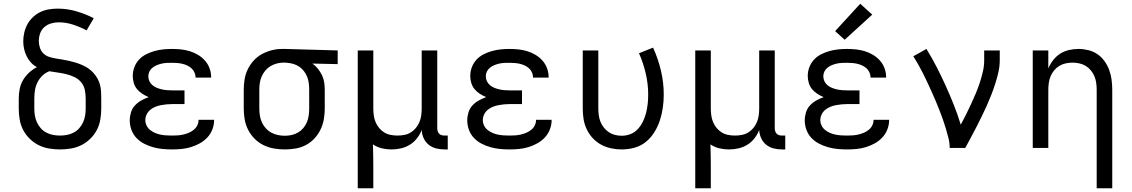

<svg xmlns="http://www.w3.org/2000/svg" viewBox="-20 -789 6040 1024"><path d="M300 8Q271 8 241.5 3Q212 -2 186 -15Q160 -28 138.5 -49Q117 -70 103.5 -96Q90 -122 85 -151.5Q80 -181 80 -210V-263Q80 -289 85 -314.5Q90 -340 103 -362Q116 -384 135 -401.5Q154 -419 177 -431Q159 -440 145 -455.5Q131 -471 122 -489.5Q113 -508 108.5 -528Q104 -548 104 -569Q104 -592 109.5 -615.5Q115 -639 126.5 -660Q138 -681 155.5 -697.5Q173 -714 194.5 -724.5Q216 -735 240 -739Q264 -743 287 -743Q338 -743 386.5 -729Q435 -715 480 -692L442 -627Q408 -645 370 -657.5Q332 -670 293 -670Q272 -670 252 -664Q232 -658 216.5 -644.5Q201 -631 194 -611Q187 -591 187 -570Q187 -552 193 -534Q199 -516 212 -503.5Q225 -491 242.5 -485.5Q260 -480 278.5 -477Q297 -474 315 -471Q333 -468 350.5 -464Q368 -460 385.5 -454.5Q403 -449 420 -441.5Q437 -434 452 -423.5Q467 -413 479 -399.5Q491 -386 500 -370Q509 -354 513.5 -336Q518 -318 519 -300Q520 -282 520 -263V-210Q520 -181 515 -151.5Q510 -122 496.5 -96Q483 -70 461.5 -49Q440 -28 414 -15Q388 -2 358.5 3Q329 8 300 8ZM300 -66Q319 -66 337.5 -69.5Q356 -73 373 -82Q390 -91 402.5 -105Q415 -119 423 -136.5Q431 -154 434 -172.5Q437 -191 437 -210V-263Q437 -286 432.5 -309Q428 -332 413 -350Q398 -368 377 -378Q356 -388 333.5 -393.5Q311 -399 288.5 -402Q266 -405 243 -409Q222 -401 206 -385.5Q190 -370 180 -350Q170 -330 166.5 -308Q163 -286 163 -263V-210Q163 -191 166 -172.5Q169 -154 177 -136.5Q185 -119 197.5 -105Q210 -91 227 -82Q244 -73 262.5 -69.5Q281 -66 300 -66Z M897 8Q872 8 846.5 5.5Q821 3 796 -4Q771 -11 748 -23Q725 -35 707.5 -53.5Q690 -72 681 -96.5Q672 -121 672 -147Q672 -168 678.5 -189.5Q685 -211 700 -227Q715 -243 734 -253.5Q753 -264 773 -271Q756 -278 739.5 -288.5Q723 -299 711 -313.5Q699 -328 693.5 -346.5Q688 -365 688 -384Q688 -408 696.5 -430.5Q705 -453 721 -470.5Q737 -488 758.5 -499Q780 -510 803 -516.5Q826 -523 849.5 -525.5Q873 -528 897 -528Q921 -528 945 -525.5Q969 -523 992 -516Q1015 -509 1036 -496.5Q1057 -484 1073 -466Q1089 -448 1097.5 -425Q1106 -402 1106 -378Q1106 -377 1106 -376.5Q1106 -376 1106 -375H1023Q1023 -375 1023 -375.5Q1023 -376 1023 -376Q1023 -390 1017 -403Q1011 -416 1001 -425Q991 -434 978 -440Q965 -446 951.5 -449Q938 -452 924.5 -453Q911 -454 897 -454Q884 -454 870.5 -453.5Q857 -453 843.5 -450Q830 -447 817.5 -442Q805 -437 794 -428.5Q783 -420 777 -408Q771 -396 771 -382Q771 -368 777 -355.5Q783 -343 794 -334Q805 -325 818 -320Q831 -315 844.5 -312Q858 -309 872 -308Q886 -307 900 -307H964V-234H900Q884 -234 868.5 -232.5Q853 -231 837.5 -228Q822 -225 807.5 -219Q793 -213 781 -203Q769 -193 762 -178.5Q755 -164 755 -148Q755 -148 755 -148Q755 -148 755 -148Q755 -133 762 -119Q769 -105 781 -95.5Q793 -86 807 -80Q821 -74 836 -71Q851 -68 866.5 -67Q882 -66 897 -66Q913 -66 928 -67Q943 -68 958 -71.5Q973 -75 987 -81Q1001 -87 1013 -96.5Q1025 -106 1032 -120Q1039 -134 1039 -150Q1039 -150 1039 -150Q1039 -150 1039 -150H1122Q1122 -149 1122 -149Q1122 -149 1122 -148Q1122 -123 1112.5 -98.5Q1103 -74 1085.5 -55.5Q1068 -37 1045.5 -24.5Q1023 -12 998.5 -4.5Q974 3 948.5 5.5Q923 8 897 8Z M1499 8Q1470 8 1441 3Q1412 -2 1385.5 -15Q1359 -28 1338 -49Q1317 -70 1303.5 -96.5Q1290 -123 1285 -152Q1280 -181 1280 -210V-310Q1280 -338 1284.5 -366Q1289 -394 1301.5 -419.5Q1314 -445 1333 -466Q1352 -487 1377 -500.5Q1402 -514 1429 -521Q1456 -528 1485 -528Q1488 -528 1492 -528Q1496 -528 1500 -528L1781 -520V-447L1646 -450Q1662 -439 1675 -423Q1688 -407 1697 -388.5Q1706 -370 1709 -350Q1712 -330 1712 -310V-210Q1712 -181 1707 -152.5Q1702 -124 1689.5 -98Q1677 -72 1657 -50.5Q1637 -29 1611.5 -15.5Q1586 -2 1557 3Q1528 8 1499 8ZM1499 -65Q1517 -65 1535.5 -69Q1554 -73 1570 -82.5Q1586 -92 1598 -106.5Q1610 -121 1617 -138Q1624 -155 1626.5 -173.5Q1629 -192 1629 -210V-310Q1629 -327 1627 -344.5Q1625 -362 1618.5 -378.5Q1612 -395 1601.5 -409Q1591 -423 1576.5 -433Q1562 -443 1545 -448Q1528 -453 1511 -454L1500 -455Q1498 -455 1495.5 -455Q1493 -455 1491 -455Q1473 -455 1455 -450Q1437 -445 1421.5 -435.5Q1406 -426 1394.5 -412Q1383 -398 1375.5 -381Q1368 -364 1365.5 -346Q1363 -328 1363 -310V-210Q1363 -191 1366 -172.5Q1369 -154 1376.5 -137Q1384 -120 1397 -105.5Q1410 -91 1426.5 -82Q1443 -73 1461.5 -69Q1480 -65 1499 -65Z M1888 215V-520H1971V-210Q1971 -192 1973.5 -173.5Q1976 -155 1983 -138Q1990 -121 2002 -106.5Q2014 -92 2029.5 -82.5Q2045 -73 2063.5 -69.5Q2082 -66 2100 -66Q2118 -66 2136.5 -69.5Q2155 -73 2170.5 -82.5Q2186 -92 2198 -106.5Q2210 -121 2217 -138Q2224 -155 2226.5 -173.5Q2229 -192 2229 -210V-520H2312V-104Q2312 -97 2314.5 -89Q2317 -81 2322.5 -75.5Q2328 -70 2335.5 -68Q2343 -66 2351 -66H2368V8H2351Q2328 8 2306 2.5Q2284 -3 2266.5 -17Q2249 -31 2239.5 -52Q2230 -73 2229 -96Q2220 -72 2204 -51.5Q2188 -31 2166.5 -17.5Q2145 -4 2119.5 2Q2094 8 2068 8Q2042 8 2016.5 2Q1991 -4 1969 -19Q1970 13 1970.5 44.5Q1971 76 1971 107V215Z M2697 8Q2672 8 2646.5 5.5Q2621 3 2596 -4Q2571 -11 2548 -23Q2525 -35 2507.5 -53.5Q2490 -72 2481 -96.5Q2472 -121 2472 -147Q2472 -168 2478.5 -189.5Q2485 -211 2500 -227Q2515 -243 2534 -253.5Q2553 -264 2573 -271Q2556 -278 2539.5 -288.5Q2523 -299 2511 -313.5Q2499 -328 2493.5 -346.5Q2488 -365 2488 -384Q2488 -408 2496.5 -430.5Q2505 -453 2521 -470.5Q2537 -488 2558.5 -499Q2580 -510 2603 -516.5Q2626 -523 2649.5 -525.5Q2673 -528 2697 -528Q2721 -528 2745 -525.5Q2769 -523 2792 -516Q2815 -509 2836 -496.5Q2857 -484 2873 -466Q2889 -448 2897.5 -425Q2906 -402 2906 -378Q2906 -377 2906 -376.5Q2906 -376 2906 -375H2823Q2823 -375 2823 -375.5Q2823 -376 2823 -376Q2823 -390 2817 -403Q2811 -416 2801 -425Q2791 -434 2778 -440Q2765 -446 2751.5 -449Q2738 -452 2724.5 -453Q2711 -454 2697 -454Q2684 -454 2670.5 -453.5Q2657 -453 2643.5 -450Q2630 -447 2617.5 -442Q2605 -437 2594 -428.5Q2583 -420 2577 -408Q2571 -396 2571 -382Q2571 -368 2577 -355.5Q2583 -343 2594 -334Q2605 -325 2618 -320Q2631 -315 2644.5 -312Q2658 -309 2672 -308Q2686 -307 2700 -307H2764V-234H2700Q2684 -234 2668.5 -232.5Q2653 -231 2637.5 -228Q2622 -225 2607.5 -219Q2593 -213 2581 -203Q2569 -193 2562 -178.5Q2555 -164 2555 -148Q2555 -148 2555 -148Q2555 -148 2555 -148Q2555 -133 2562 -119Q2569 -105 2581 -95.5Q2593 -86 2607 -80Q2621 -74 2636 -71Q2651 -68 2666.5 -67Q2682 -66 2697 -66Q2713 -66 2728 -67Q2743 -68 2758 -71.5Q2773 -75 2787 -81Q2801 -87 2813 -96.5Q2825 -106 2832 -120Q2839 -134 2839 -150Q2839 -150 2839 -150Q2839 -150 2839 -150H2922Q2922 -149 2922 -149Q2922 -149 2922 -148Q2922 -123 2912.5 -98.5Q2903 -74 2885.5 -55.5Q2868 -37 2845.5 -24.5Q2823 -12 2798.5 -4.5Q2774 3 2748.5 5.5Q2723 8 2697 8Z M3296 8Q3267 8 3239 2Q3211 -4 3186 -17.5Q3161 -31 3141.5 -52Q3122 -73 3109.5 -99Q3097 -125 3092.5 -153Q3088 -181 3088 -210V-520H3171V-210Q3171 -192 3173.5 -174Q3176 -156 3182.5 -139.5Q3189 -123 3200.5 -108.5Q3212 -94 3227 -84Q3242 -74 3259.5 -69.5Q3277 -65 3296 -65Q3320 -65 3343 -74Q3366 -83 3382.5 -101.5Q3399 -120 3409.5 -142Q3420 -164 3426 -188Q3432 -212 3434.5 -236Q3437 -260 3437 -285Q3437 -341 3424 -397Q3411 -453 3388 -505L3463 -535Q3490 -476 3505 -412.5Q3520 -349 3520 -284Q3520 -249 3515 -214.5Q3510 -180 3499.5 -147.5Q3489 -115 3470.5 -85Q3452 -55 3425.5 -33Q3399 -11 3365 -1.5Q3331 8 3296 8Z M3688 215V-520H3771V-210Q3771 -192 3773.5 -173.5Q3776 -155 3783 -138Q3790 -121 3802 -106.5Q3814 -92 3829.5 -82.5Q3845 -73 3863.5 -69.5Q3882 -66 3900 -66Q3918 -66 3936.5 -69.5Q3955 -73 3970.5 -82.5Q3986 -92 3998 -106.5Q4010 -121 4017 -138Q4024 -155 4026.5 -173.5Q4029 -192 4029 -210V-520H4112V-104Q4112 -97 4114.5 -89Q4117 -81 4122.5 -75.5Q4128 -70 4135.5 -68Q4143 -66 4151 -66H4168V8H4151Q4128 8 4106 2.5Q4084 -3 4066.5 -17Q4049 -31 4039.5 -52Q4030 -73 4029 -96Q4020 -72 4004 -51.5Q3988 -31 3966.5 -17.5Q3945 -4 3919.5 2Q3894 8 3868 8Q3842 8 3816.5 2Q3791 -4 3769 -19Q3770 13 3770.5 44.5Q3771 76 3771 107V215Z M4497 8Q4472 8 4446.5 5.5Q4421 3 4396 -4Q4371 -11 4348 -23Q4325 -35 4307.5 -53.5Q4290 -72 4281 -96.5Q4272 -121 4272 -147Q4272 -168 4278.5 -189.5Q4285 -211 4300 -227Q4315 -243 4334 -253.5Q4353 -264 4373 -271Q4356 -278 4339.5 -288.5Q4323 -299 4311 -313.5Q4299 -328 4293.5 -346.5Q4288 -365 4288 -384Q4288 -408 4296.5 -430.5Q4305 -453 4321 -470.5Q4337 -488 4358.5 -499Q4380 -510 4403 -516.5Q4426 -523 4449.5 -525.5Q4473 -528 4497 -528Q4521 -528 4545 -525.5Q4569 -523 4592 -516Q4615 -509 4636 -496.5Q4657 -484 4673 -466Q4689 -448 4697.5 -425Q4706 -402 4706 -378Q4706 -377 4706 -376.5Q4706 -376 4706 -375H4623Q4623 -375 4623 -375.5Q4623 -376 4623 -376Q4623 -390 4617 -403Q4611 -416 4601 -425Q4591 -434 4578 -440Q4565 -446 4551.5 -449Q4538 -452 4524.5 -453Q4511 -454 4497 -454Q4484 -454 4470.5 -453.5Q4457 -453 4443.5 -450Q4430 -447 4417.5 -442Q4405 -437 4394 -428.5Q4383 -420 4377 -408Q4371 -396 4371 -382Q4371 -368 4377 -355.5Q4383 -343 4394 -334Q4405 -325 4418 -320Q4431 -315 4444.5 -312Q4458 -309 4472 -308Q4486 -307 4500 -307H4564V-234H4500Q4484 -234 4468.5 -232.5Q4453 -231 4437.5 -228Q4422 -225 4407.5 -219Q4393 -213 4381 -203Q4369 -193 4362 -178.5Q4355 -164 4355 -148Q4355 -148 4355 -148Q4355 -148 4355 -148Q4355 -133 4362 -119Q4369 -105 4381 -95.5Q4393 -86 4407 -80Q4421 -74 4436 -71Q4451 -68 4466.5 -67Q4482 -66 4497 -66Q4513 -66 4528 -67Q4543 -68 4558 -71.5Q4573 -75 4587 -81Q4601 -87 4613 -96.5Q4625 -106 4632 -120Q4639 -134 4639 -150Q4639 -150 4639 -150Q4639 -150 4639 -150H4722Q4722 -149 4722 -149Q4722 -149 4722 -148Q4722 -123 4712.5 -98.5Q4703 -74 4685.5 -55.5Q4668 -37 4645.5 -24.5Q4623 -12 4598.5 -4.5Q4574 3 4548.5 5.5Q4523 8 4497 8ZM4485 -577 4434 -623 4568 -769 4632 -711Z M5045 0Q5045 -27 5038.5 -52.5Q5032 -78 5024.5 -103.5Q5017 -129 5008 -154Q4999 -179 4989.5 -203.5Q4980 -228 4969.5 -252.5Q4959 -277 4948 -301.5Q4937 -326 4926 -349.5Q4915 -373 4903 -397Q4891 -421 4878 -444Q4865 -467 4851 -489L4921 -528Q4950 -481 4975.5 -431.5Q5001 -382 5024 -331Q5047 -280 5067.5 -228.5Q5088 -177 5104 -124Q5119 -151 5132.5 -178.5Q5146 -206 5159 -234Q5172 -262 5184 -290.5Q5196 -319 5205.5 -348Q5215 -377 5222 -407Q5229 -437 5229 -468V-520H5312V-468Q5312 -436 5305 -405Q5298 -374 5288.5 -344Q5279 -314 5267.5 -284.5Q5256 -255 5243 -226Q5230 -197 5216 -168.5Q5202 -140 5187.5 -111.5Q5173 -83 5158 -55.5Q5143 -28 5128 0Z M5829 215V-310Q5829 -328 5826.5 -346.5Q5824 -365 5817 -382Q5810 -399 5798 -413.5Q5786 -428 5770.5 -437.5Q5755 -447 5736.5 -451Q5718 -455 5700 -455Q5682 -455 5663.5 -451Q5645 -447 5629.5 -437.5Q5614 -428 5602 -413.5Q5590 -399 5583 -382Q5576 -365 5573.5 -346.5Q5571 -328 5571 -310V0H5488V-520H5571V-424Q5581 -448 5597 -468.5Q5613 -489 5634 -502.5Q5655 -516 5680.5 -522Q5706 -528 5732 -528Q5758 -528 5784.5 -521.5Q5811 -515 5833 -500Q5855 -485 5871 -462.5Q5887 -440 5896 -415Q5905 -390 5908.5 -363.5Q5912 -337 5912 -310V215Z"/></svg>

Font: Iosevka Custom Extended
Style: Regular
Weight: 400
Width: 7
Monospace: yes
Designer: Belleve Invis
Foundry: Belleve Invis
Version: Version 11.2.4; ttfautohint (v1.8.4)